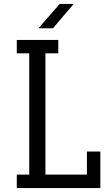

<svg xmlns="http://www.w3.org/2000/svg" viewBox="-20 -952 568 972"><path d="M65 0H488V-185H420V-68H210V-682H275V-750H65V-682H128V-68H65ZM282 -932H353L248 -809H175Z"/></svg>

Font: Kelly Slab
Style: Regular
Weight: 400
Designer: Denis Masharov
Foundry: Denis Masharov
Version: Version 1.001